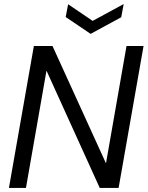

<svg xmlns="http://www.w3.org/2000/svg" viewBox="-20 -927 728 947"><path d="M24 0 147 -700H239L502 -123H503L604 -700H688L565 0H472L210 -577H209L108 0ZM590 -907 578 -842 427 -760 304 -843 316 -906 437 -824Z"/></svg>

Font: DM Sans 28pt
Style: Italic
Weight: 400
Italic angle: -10°
Version: Version 4.004;gftools[0.9.30]